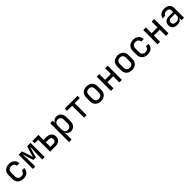

<svg xmlns="http://www.w3.org/2000/svg" viewBox="677 -2813 5247 5247"><g transform="rotate(-45 3300.0 -190.0)"><path d="M304 10C434 10 518 -64 522 -182H424C420 -116 375 -78 304 -78C228 -78 180 -122 180 -202V-349C180 -428 228 -473 304 -473C375 -473 420 -434 424 -368H522C518 -486 434 -560 304 -560C169 -560 81 -480 81 -349V-202C81 -70 169 10 304 10Z M765 0V-87C765 -213 756 -403 752 -492L853 -164H950L1049 -497C1044 -400 1035 -202 1035 -87V0H1129V-550H1000L933 -341C919 -296 907 -251 903 -229C897 -251 886 -296 871 -340L800 -550H671V0Z M1545 0C1670 0 1748 -68 1748 -177C1748 -287 1671 -354 1545 -354H1436V-550H1200V-461H1337V0ZM1436 -264H1544C1610 -264 1646 -234 1646 -177C1646 -120 1610 -89 1544 -89H1436Z M2138 -560C2058 -560 2001 -518 1988 -447H1987V-550H1889V180H1988V22L1986 -104H1988C2001 -33 2057 10 2138 10C2248 10 2320 -69 2320 -197V-354C2320 -481 2248 -560 2138 -560ZM2221 -202C2221 -121 2177 -76 2104 -76C2033 -76 1988 -123 1988 -202V-348C1988 -427 2033 -474 2104 -474C2177 -474 2221 -429 2221 -349Z M2750 0V-462H2947V-550H2454V-462H2651V0Z M3300 8C3435 8 3519 -73 3519 -203V-348C3519 -477 3435 -558 3300 -558C3165 -558 3081 -477 3081 -347V-203C3081 -73 3165 8 3300 8ZM3300 -79C3225 -79 3180 -122 3180 -203V-347C3180 -428 3225 -471 3300 -471C3375 -471 3420 -428 3420 -347V-203C3420 -122 3375 -79 3300 -79Z M3787 0V-237H4013V0H4112V-550H4013V-327H3787V-550H3688V0Z M4500 8C4635 8 4719 -73 4719 -203V-348C4719 -477 4635 -558 4500 -558C4365 -558 4281 -477 4281 -347V-203C4281 -73 4365 8 4500 8ZM4500 -79C4425 -79 4380 -122 4380 -203V-347C4380 -428 4425 -471 4500 -471C4575 -471 4620 -428 4620 -347V-203C4620 -122 4575 -79 4500 -79Z M5104 10C5234 10 5318 -64 5322 -182H5224C5220 -116 5175 -78 5104 -78C5028 -78 4980 -122 4980 -202V-349C4980 -428 5028 -473 5104 -473C5175 -473 5220 -434 5224 -368H5322C5318 -486 5234 -560 5104 -560C4969 -560 4881 -480 4881 -349V-202C4881 -70 4969 10 5104 10Z M5587 0V-237H5813V0H5912V-550H5813V-327H5587V-550H5488V0Z M6305 -560C6186 -560 6099 -496 6090 -401H6187C6196 -445 6242 -475 6304 -475C6374 -475 6415 -438 6415 -374V-322H6255C6136 -322 6063 -259 6063 -155C6063 -53 6133 10 6249 10C6343 10 6407 -32 6417 -102V0H6514V-377C6514 -490 6433 -560 6305 -560ZM6276 -67C6204 -67 6162 -102 6162 -162C6162 -217 6198 -251 6257 -251H6415V-176C6415 -112 6357 -67 6276 -67Z"/></g></svg>

Font: Tekne LDO Medium
Style: Regular
Weight: 500
Monospace: yes
Designer: Alessio Laiso, Mario Rullo, Paolo Rosset
Foundry: Alessio Laiso
Version: Version 1.000;hotconv 1.0.109;makeotfexe 2.5.65596